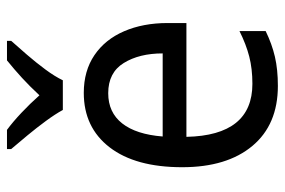

<svg xmlns="http://www.w3.org/2000/svg" viewBox="-153 -653 816 550"><g transform="rotate(-90 255.0 -378.0)"><path d="M264 -546Q327 -546 372 -515.5Q417 -485 440.5 -430.5Q464 -376 464 -306V-252H138Q142 -63 290 -63Q333 -63 368 -72Q403 -81 441 -100V-25Q404 -7 367.5 1.5Q331 10 284 10Q173 10 112 -63Q51 -136 51 -264Q51 -398 108 -472Q165 -546 264 -546ZM263 -476Q208 -476 176.5 -436Q145 -396 139 -320H377Q377 -387 349.5 -431.5Q322 -476 263 -476ZM215 -606Q203 -628 183.5 -654.5Q164 -681 142.5 -707Q121 -733 103 -754V-766H158Q181 -749 207 -724.5Q233 -700 257 -673Q283 -701 307 -723Q331 -745 357 -766H413V-754Q396 -735 373.5 -709Q351 -683 331 -656Q311 -629 300 -606Z"/></g></svg>

Font: Noto Sans Khmer SemiCondensed
Style: Regular
Weight: 400
Width: 4
Designer: Danh Hong and the Monotype Design Team
Foundry: Monotype Imaging Inc.
Version: Version 2.004; ttfautohint (v1.8.4.7-5d5b)